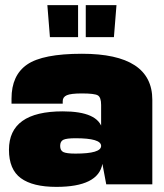

<svg xmlns="http://www.w3.org/2000/svg" viewBox="-20 -720 640 750"><path d="M25 -335V-315H225V-325Q225 -341 241 -348Q257 -355 300 -355Q349 -355 362 -347.5Q375 -340 375 -310V-220L575 -250V-330Q575 -510 300 -510Q147 -510 86 -468Q25 -426 25 -335ZM575 -250H375V-115L380 -80L395 0H575ZM15 -135Q15 -58 61.5 -24Q108 10 200 10Q364 10 380 -80L375 -150Q375 -120 275 -120Q240 -120 227.5 -126Q215 -132 215 -150Q215 -168 227.5 -174Q240 -180 275 -180Q375 -180 375 -150L380 -215Q364 -285 225 -285Q15 -285 15 -135ZM175 -575H285V-700H165ZM315 -575H425L435 -700H315Z"/></svg>

Font: Millimetre
Style: Extrablack
Weight: 900
Designer: Jérémy Landes
Version: Version 1.0